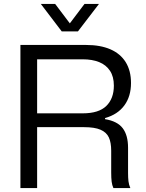

<svg xmlns="http://www.w3.org/2000/svg" viewBox="-20 -958 746 978"><path d="M84 -729H418.6Q491 -729 542.2 -706.9Q593.4 -684.7 620.4 -641.2Q647.3 -597.7 647.3 -535.4Q647.3 -467 613.3 -420.9Q579.3 -374.7 515.1 -356.6V-351Q577.9 -340.7 605.1 -304.9Q632.3 -269.1 632.3 -205.3V-77Q632.3 -52.6 634.3 -35.1Q636.3 -17.6 643.9 0H557.7Q551 -14.1 548.7 -32.7Q546.4 -51.3 546.4 -79.6V-190.3Q546.4 -232 534.4 -258.1Q522.3 -284.1 492.1 -297.2Q462 -310.3 407.7 -310.3H158.1V-380.7H401.4Q483.1 -380.7 521.6 -418.4Q560 -456.1 560 -521.7Q560 -567.6 540.3 -597.4Q520.6 -627.3 485.2 -641.6Q449.9 -655.9 401.4 -655.9H169.1V0H84ZM188 -937.9H261L335.7 -839L410.4 -937.9H484.1L377 -798.1H294.4Z"/></svg>

Font: Mona Sans VF XLt
Style: Regular
Weight: 200
Designer: Deni Anggara
Foundry: GitHub
Version: Version 2.000;Glyphs 3.2.3 (3260)